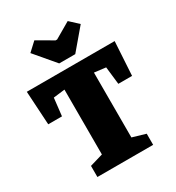

<svg xmlns="http://www.w3.org/2000/svg" viewBox="-198 -959 985 1077"><g transform="rotate(-30 294.5 -420.5)"><path d="M114 -72 199 -97V-517L125 -508L112 -394H23L10 -612H579L566 -394H477L464 -508L390 -517V-97L475 -72V0H114ZM136 -790 191 -841 294 -781H304L407 -841L462 -790L351 -659H247Z"/></g></svg>

Font: Grenze Black
Style: Regular
Weight: 900
Designer: Renata Polastri
Foundry: Omnibus-Type
Version: Version 1.002; ttfautohint (v1.8)